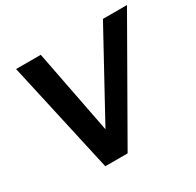

<svg xmlns="http://www.w3.org/2000/svg" viewBox="-152 -875 1075 1051"><g transform="rotate(-30 385.5 -349.5)"><path d="M70 -702 227 3H368L771 -702H619L329 -172L226 -702Z"/></g></svg>

Font: Geom SemiBold
Style: Bold Italic
Weight: 600
Italic angle: -10°
Version: Version 1.102